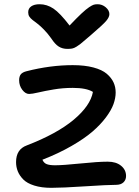

<svg xmlns="http://www.w3.org/2000/svg" viewBox="-20 -835 661 911"><path d="M442.9 -814.9Q464.8 -814.9 481.9 -800.3Q499 -785.6 499 -768.1Q499 -753.9 484.1 -736.1Q469.2 -718.3 415 -671.9Q403.3 -662.1 385 -646.2Q366.7 -630.4 360.4 -625.5Q354 -620.6 342.8 -613.5Q331.5 -606.4 322.3 -604.7Q313 -603 299.8 -603Q276.4 -603 258.8 -614Q241.2 -625 223.1 -652.8Q206.5 -676.3 188.2 -694.8Q169.9 -713.4 157.5 -722.7Q145 -731.9 134.5 -740.2Q124 -748.5 118.9 -756.8Q113.8 -765.1 113.8 -776.9Q113.8 -794.9 128.2 -804.9Q142.6 -814.9 168 -814.9Q202.6 -814.9 233.6 -794.2Q264.6 -773.4 310.1 -713.9Q343.8 -749.5 366.2 -770.5Q388.7 -791.5 403.1 -801Q417.5 -810.5 425 -812.7Q432.6 -814.9 442.9 -814.9ZM223.1 56.2Q176.8 56.2 142.6 45.4Q108.4 34.7 90.6 16.6Q72.8 -1.5 64.5 -22Q56.2 -42.5 56.2 -65.9Q56.2 -126.5 106.9 -145Q250 -200.2 329.6 -266.8Q409.2 -333.5 420.9 -398.9Q390.1 -418 325.2 -418Q278.3 -418 234.9 -410.6Q191.4 -403.3 161.6 -396.2Q131.8 -389.2 118.2 -389.2Q100.6 -389.2 85.7 -408.9Q70.8 -428.7 70.8 -454.1Q70.8 -472.2 78.6 -482.2Q86.4 -492.2 106 -497.1Q218.8 -525.9 325.2 -525.9Q381.8 -525.9 423.1 -514.9Q464.4 -503.9 486.6 -484.9Q508.8 -465.8 518.8 -443.8Q528.8 -421.9 528.8 -396Q528.8 -370.1 518.6 -341.3Q508.3 -312.5 482.7 -278.1Q457 -243.7 418.5 -210.4Q379.9 -177.2 318.8 -142.1Q257.8 -106.9 181.2 -77.1Q188 -61.5 201.7 -56.2Q215.3 -50.8 241.2 -50.8Q278.3 -50.8 361.8 -59.3Q445.3 -67.9 491.2 -67.9Q530.8 -67.9 554.4 -48.6Q578.1 -29.3 578.1 0Q578.1 18.6 565.7 30.3Q553.2 42 530.8 42Q491.2 42 383.1 49.1Q274.9 56.2 223.1 56.2Z"/></svg>

Font: Shantell Sans Irregular
Style: Regular
Weight: 500
Designer: Stephen Nixon, Anya Danilova, Shantell Martin
Foundry: Arrow Type
Version: Version 1.006;[9816181b4]